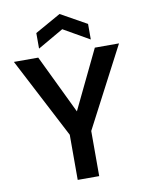

<svg xmlns="http://www.w3.org/2000/svg" viewBox="-98 -986 814 1056"><g transform="rotate(-10 309.0 -458.0)"><path d="M249 0V-252L16 -700H152L310 -372L468 -700H603L369 -252V0ZM165 -748V-835L309 -916L454 -835V-748L309 -831Z"/></g></svg>

Font: DM Sans SemiBold
Style: Regular
Weight: 600
Designer: Colophon Foundry, Jonny Pinhorn
Foundry: Colophon Foundry
Version: Version 4.004; ttfautohint (v1.8.4.7-5d5b)